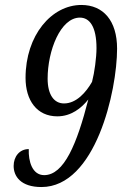

<svg xmlns="http://www.w3.org/2000/svg" viewBox="-20 -744 501 774"><path d="M147 10C365 10 452 -377 452 -548C452 -661 396 -724 308 -724C188 -724 83 -602 83 -430C83 -339 129 -275 211 -275C267 -275 308 -308 336 -343C290 -163 238 -38 158 -38C110 -38 94 -94 96 -143C58 -143 35 -112 35 -75C35 -33 64 10 147 10ZM238 -327C198 -327 172 -362 172 -427C172 -540 224 -673 302 -673C341 -673 369 -637 369 -550C369 -512 361 -452 351 -414C327 -372 288 -327 238 -327Z"/></svg>

Font: Noto Serif Tamil ExtraCondensed
Style: Italic
Weight: 400
Width: 2
Italic angle: -12°
Designer: Indian Type Foundry, Tom Grace, and the Monotype Design Team
Foundry: Monotype Imaging Inc.
Version: Version 2.003